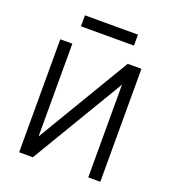

<svg xmlns="http://www.w3.org/2000/svg" viewBox="-140 -882 881 987"><g transform="rotate(20 300.0 -388.5)"><path d="M78 0V-618H144V0H78L447 -618H522V0H456V-618H522L153 0ZM155 -717V-777H445V-717Z"/></g></svg>

Font: Victor Mono Light
Style: Regular
Weight: 300
Monospace: yes
Designer: Rune Bjørnerås
Version: Version 1.561;gftools[0.9.30]